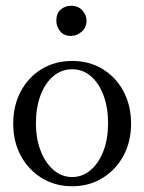

<svg xmlns="http://www.w3.org/2000/svg" viewBox="-20 -637 502 668"><path d="M231 11Q172 11 125.5 -17.5Q79 -46 52.5 -95Q26 -144 26 -207Q26 -270 52.5 -319.5Q79 -369 125.5 -397Q172 -425 231 -425Q290 -425 336.5 -397Q383 -369 409.5 -319.5Q436 -270 436 -207Q436 -144 409.5 -95Q383 -46 336.5 -17.5Q290 11 231 11ZM231 -21Q267 -21 295.5 -45.5Q324 -70 340 -112Q356 -154 356 -208Q356 -263 340 -305.5Q324 -348 296 -372Q268 -396 231 -396Q194 -396 165.5 -372Q137 -348 121 -305.5Q105 -263 105 -208Q105 -154 121.5 -112Q138 -70 166.5 -45.5Q195 -21 231 -21ZM227 -512Q202 -512 189 -528.5Q176 -545 176 -565Q176 -591 191.5 -604Q207 -617 227 -617Q252 -617 266.5 -601Q281 -585 281 -565Q281 -541 264 -526.5Q247 -512 227 -512Z"/></svg>

Font: Junicode
Style: Regular
Weight: 400
Designer: Peter S. Baker
Version: Version 2.100; ttfautohint (v1.8.4)